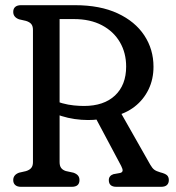

<svg xmlns="http://www.w3.org/2000/svg" viewBox="-20 -720 677 740"><path d="M571.6 -462.7Q571.6 -414.6 552.4 -375.1Q533.2 -335.6 498.7 -308.8Q464.1 -282.1 417.7 -271.8Q400 -268.6 386.3 -265.3Q372.5 -262 357.2 -259.7Q341.8 -257.4 319.3 -257.4Q294.3 -257.4 267.8 -261.2Q241.3 -265.1 217.3 -272.7Q193.3 -280.4 175.1 -291.2L178.5 -340.5Q197.8 -328.2 220.4 -322Q242.9 -315.8 264.7 -313.7Q286.4 -311.6 303.3 -311.6Q380.4 -311.6 423.3 -352Q466.2 -392.4 466.2 -463.5Q466.2 -516.2 442.1 -557.5Q417.9 -598.9 372.9 -622.7Q327.8 -646.5 264.6 -646.5H209.7V-95.1Q209.7 -81 215.5 -73Q221.2 -64.9 233.7 -60.8L263.1 -54.4Q274.6 -50.4 280.5 -43.5Q286.3 -36.6 286.3 -25.9Q286.3 0 256.5 0H60.8Q46.5 0 38.8 -6.8Q31 -13.5 31 -25.9Q31 -46.1 53.3 -54.4L80 -60.5Q94.3 -64.9 100.6 -73Q107 -81 107 -95.1V-604.9Q107 -619.3 100.6 -627.2Q94.3 -635.1 80 -639.5L53.3 -645.6Q31 -653.9 31 -674.1Q31 -686.8 38.8 -693.4Q46.5 -700 60.8 -700H269.3Q365.7 -700 433.3 -668.6Q500.8 -637.2 536.2 -583.5Q571.6 -529.8 571.6 -462.7ZM337.6 -286 437.2 -300.1 559.2 -85.1Q566.8 -71.9 574.4 -66.1Q582 -60.3 597.9 -55.7Q616.8 -51 623.8 -44.4Q630.7 -37.7 630.7 -25.9Q630.7 -13.7 623.4 -6.9Q616.1 0 600.9 0H428.7Q399.4 0 399.4 -25.9Q399.4 -34.4 404.1 -40.2Q408.7 -46 417.2 -48.7L443.2 -53.4Q451.4 -55.6 452.5 -61.7Q453.5 -67.8 447.1 -80.3Z"/></svg>

Font: Fraunces 144pt S100 Black
Style: Regular
Weight: 900
Version: Version 1.000